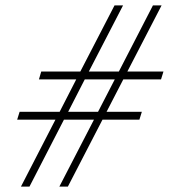

<svg xmlns="http://www.w3.org/2000/svg" viewBox="-20 -690 624 710"><path d="M495.5 -247.5H359L231 0H199.5L327.5 -247.5H216.5L89 0H57.5L185 -247.5H43.5L52.5 -276.5H200.5L262 -396.5H124L132.5 -425.5H277L403.5 -670H435L308.5 -425.5H419.5L545.5 -670H577.5L451 -425.5H584.5L575.5 -396.5H436L374 -276.5H504.5ZM232 -276.5H342.5L404.5 -396.5H293.5Z"/></svg>

Font: Newsreader Text Light
Style: Italic
Weight: 300
Italic angle: -17°
Designer: Hugues Gentile
Foundry: Production Type
Version: Version 1.001